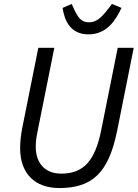

<svg xmlns="http://www.w3.org/2000/svg" viewBox="-20 -940 697 972"><path d="M428 -766C525 -766 569 -845 595 -900L547 -920L530 -898C491 -847 466 -827 430 -827C391 -827 374 -852 353 -898L343 -920L297 -900C305 -846 330 -766 428 -766ZM174 -698 93 -294C85 -254 82 -220 82 -189C82 -62 156 12 280 12C446 12 530 -64 573 -278L657 -698H576L493 -284C461 -122 401 -61 289 -61C210 -61 161 -112 161 -197C161 -219 163 -239 169 -269L255 -698Z"/></svg>

Font: LVC Sans
Style: Italic
Weight: 400
Italic angle: -11.31°
Designer: Mike Abbink, Paul van der Laan, Pieter van Rosmalen
Foundry: Bold Monday
Version: Version 3.0